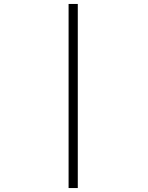

<svg xmlns="http://www.w3.org/2000/svg" viewBox="-20 -820 750 970"><path d="M326.5 -800H373V130H326.5Z"/></svg>

Font: League Mono UltraLight
Style: Regular
Weight: 200
Width: 6
Designer: Tyler Finck
Foundry: The League of Moveable Type / Tyler Finck
Version: Version 2.210